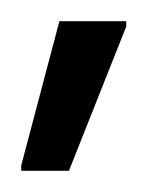

<svg xmlns="http://www.w3.org/2000/svg" viewBox="-20 -740 139 181"><path d="M0 -579V-584L36 -720H99V-715L45 -579Z"/></svg>

Font: Saira ExtraCondensed
Style: Regular
Weight: 400
Width: 2
Designer: Hector Gatti with collaboration of the Omnibus-Type team
Foundry: Omnibus-Type
Version: Version 1.101